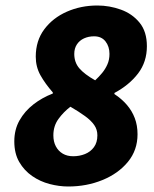

<svg xmlns="http://www.w3.org/2000/svg" viewBox="-20 -666 560 698"><path d="M228 12Q195 12 160.5 3Q126 -6 97 -26Q68 -46 50 -77Q32 -108 32 -152Q32 -195 51 -228.5Q70 -262 101.5 -286.5Q133 -311 172 -326V-330Q144 -362 127 -392.5Q110 -423 110 -460Q110 -518 141 -559.5Q172 -601 223 -623.5Q274 -646 334 -646Q378 -646 419.5 -631Q461 -616 487.5 -583.5Q514 -551 514 -498Q514 -441 482 -399Q450 -357 396 -328V-324Q422 -307 441 -285Q460 -263 470 -236.5Q480 -210 480 -178Q480 -120 445 -77.5Q410 -35 352.5 -11.5Q295 12 228 12ZM326 -374Q340 -387 351.5 -401Q363 -415 370.5 -432Q378 -449 378 -470Q378 -497 363.5 -515.5Q349 -534 322 -534Q302 -534 285.5 -526.5Q269 -519 259.5 -504.5Q250 -490 250 -470Q250 -439 268.5 -417.5Q287 -396 326 -374ZM246 -98Q269 -98 289 -106Q309 -114 321.5 -131Q334 -148 334 -174Q334 -195 322.5 -211.5Q311 -228 289 -244Q267 -260 236 -278Q211 -259 192.5 -233.5Q174 -208 174 -174Q174 -151 183 -134Q192 -117 208 -107.5Q224 -98 246 -98Z"/></svg>

Font: Source Sans 3 ExtraLight Black
Style: Italic
Weight: 900
Italic angle: -11°
Version: Version 3.052;hotconv 1.1.0;makeotfexe 2.6.0